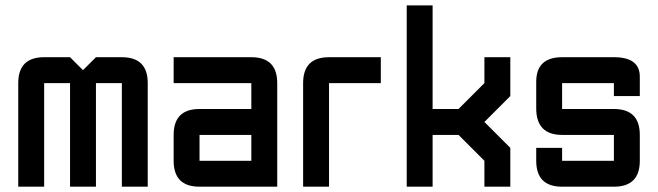

<svg xmlns="http://www.w3.org/2000/svg" viewBox="-20 -704 2481 724"><path d="M244.1 -390.6H146.5V0H48.8V-390.6Q48.8 -488.3 146.5 -488.3H244.1L293 -439.5L341.8 -488.3H439.5Q537.1 -488.3 537.1 -390.6V0H439.5V-390.6H341.8V0H244.1Z M1025.4 0H732.4Q634.8 0 634.8 -97.7V-195.3Q634.8 -293 732.4 -293H927.7V-390.6H634.8V-488.3H927.7Q1025.4 -488.3 1025.4 -390.6ZM732.4 -97.7H927.7V-195.3H732.4Z M1220.7 -488.3H1416V-390.6H1220.7V0H1123V-390.6Q1123 -488.3 1220.7 -488.3Z M1513.7 -683.6H1611.3V-293H1709L1806.6 -390.6V-488.3H1904.3V-341.8L1806.6 -244.1L1904.3 -146.5V0H1806.6V-97.7L1709 -195.3H1611.3V0H1513.7Z M2002 -146.5H2099.6V-97.7H2294.9V-195.3H2099.6Q2002 -195.3 2002 -295.4V-395.5Q2002 -488.3 2099.6 -488.3H2294.9Q2392.6 -488.3 2392.6 -415V-341.8H2294.9V-390.6H2099.6V-293H2294.9Q2392.6 -293 2392.6 -195.3V-97.7Q2392.6 0 2294.9 0H2099.6Q2002 0 2002 -97.7Z"/></svg>

Font: BabelStone Runic Short Twig
Style: Regular
Weight: 400
Designer: Andrew West
Foundry: BabelStone
Version: Version 3.003;March 14, 2022